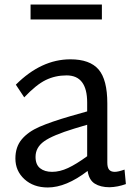

<svg xmlns="http://www.w3.org/2000/svg" viewBox="-20 -814 595 848"><path d="M48 0ZM536 -1Q500 12 464 13Q424 13 398.5 -3Q373 -19 367 -59Q272 14 191 14Q128 14 88 -22.5Q48 -59 48 -114Q48 -165 76 -198.5Q104 -232 154.5 -254Q205 -276 291 -301L365 -322V-361Q365 -481 274 -481Q224 -481 182 -460.5Q140 -440 87 -384L50 -440Q162 -552 291 -552Q377 -552 415.5 -507Q454 -462 454 -357V-96Q454 -74 462 -64.5Q470 -55 487 -55Q502 -55 530 -65ZM210 -55Q244 -55 280.5 -72Q317 -89 365 -124V-263L308 -246Q213 -217 175 -190Q137 -163 137 -121Q137 -87 157 -71Q177 -55 210 -55ZM115 -794H430V-728H115Z"/></svg>

Font: Martel Sans
Style: Regular
Weight: 400
Designer: Dan Reynolds and Mathieu Réguer
Foundry: Dan Reynolds and Mathieu Réguer
Version: Version 1.002; ttfautohint (v1.1) -l 5 -r 5 -G 72 -x 0 -D la